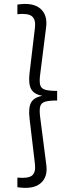

<svg xmlns="http://www.w3.org/2000/svg" viewBox="-20 -825 373 961"><path d="M67 112V64Q122 69 140.8 53.2Q159.5 37.5 155 -3L128 -231Q121.5 -285 135.2 -311Q149 -337 190 -345V-346Q149.5 -353.5 135.5 -379.8Q121.5 -406 128 -460L155 -687Q159.5 -727 140.2 -743.2Q121 -759.5 67 -754V-802Q143 -814 180.8 -782.8Q218.5 -751.5 211 -690L181 -452Q176.5 -418 181 -400.2Q185.5 -382.5 205.2 -376.2Q225 -370 266 -370V-322Q225 -322 205.2 -315.8Q185.5 -309.5 181 -291.5Q176.5 -273.5 181 -239L212 2Q219.5 62.5 182 93.2Q144.5 124 67 112Z"/></svg>

Font: Geologica Thin Roman Thin
Style: Regular
Weight: 250
Version: Version 1.010;gftools[0.9.28]